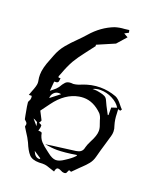

<svg xmlns="http://www.w3.org/2000/svg" viewBox="-165 -964 907 1112"><g transform="rotate(20 288.0 -408.5)"><path d="M134.3 -339.4 191.4 -383.8Q184.6 -385.7 178.2 -385.7Q159.7 -385.7 147 -372.3Q134.3 -358.9 134.3 -339.4ZM486.8 -362.8 490.7 -364.3V-410.6L523.4 -421.4Q506.8 -449.2 471.4 -467Q436 -484.9 398.4 -484.9Q371.6 -484.9 352.5 -474.6H363.3Q378.9 -474.6 393.1 -471.2L404.3 -468.8Q417.5 -466.3 429.7 -460.4Q441.9 -454.6 448.7 -438Q460.9 -410.2 475.6 -383.8Q481.4 -373.5 486.8 -362.8ZM293 -15.1Q314.5 -15.1 343.8 -35.6Q378.4 -57.6 394.5 -75.2L399.4 -80.6L397 -84Q323.2 -72.3 279.3 -72.3Q247.1 -72.3 204.1 -80.1Q247.1 -86.9 289.1 -91.8L370.6 -102.5Q385.3 -103.5 399.4 -107.9Q424.3 -115.2 429.2 -145Q433.1 -160.6 446.3 -186.5Q469.7 -230 469.7 -258.8Q469.7 -276.4 461.9 -295.9Q457.5 -307.1 454.1 -318.8Q448.7 -342.3 436.5 -356.4Q383.3 -409.2 322.8 -409.2Q308.6 -409.2 294.4 -406.7Q212.4 -392.1 151.4 -308.6L110.8 -253.4L137.2 -202.1L136.7 -201.2Q132.8 -189.9 127.4 -185.1Q145 -179.2 146 -173.3Q146 -160.2 141.6 -147.5L139.6 -140.6Q161.1 -140.6 162.6 -134.3Q168 -104 185.5 -85.2Q203.1 -66.4 225.6 -50.3L240.2 -39.1Q270 -15.1 292 -15.1ZM199.2 11.7 203.1 11.2 205.6 6.8 160.2 -23.4Q173.8 11.7 199.2 11.7ZM120.6 -161.1 115.7 -184.6Q110.8 -186.5 106 -189.9Q98.1 -195.3 89.8 -197.3ZM306.2 50.8 303.2 49.8Q291 46.4 279.3 42Q267.6 37.6 255.9 34.2Q244.1 30.8 228 30.8Q216.8 31.7 207 31.7Q163.6 31.7 144.3 10.3Q125 -11.2 106.9 -55.7Q93.8 -83 75.7 -109.4Q62 -129.9 59.1 -136.2L59.6 -140.1Q61.5 -147.5 61.5 -150.9Q61.5 -160.2 50.8 -168.5Q47.4 -171.4 44.4 -174.8Q43.9 -175.3 43.7 -176.3Q43.5 -177.2 39.1 -199.2Q26.9 -262.7 26.9 -274.4Q26.9 -279.3 31.7 -286.9Q36.6 -294.4 36.6 -304.2Q36.6 -310.1 34.7 -316.9L17.1 -316.4L25.9 -340.3Q42.5 -380.9 42.5 -397.9Q42.5 -406.7 40.5 -416Q37.6 -428.7 37.6 -448.7Q37.6 -489.3 64 -552.2L74.7 -580.1Q90.3 -621.1 116.7 -652.6Q143.1 -684.1 171.9 -711.9Q195.3 -734.9 216.8 -759.3Q274.4 -825.7 349.6 -854.5Q377.4 -863.3 407.2 -864.7L435.5 -868.2L439 -853L414.6 -839.8L440.4 -825.2L389.6 -767.6H388.7L283.2 -722.2L284.2 -713.9Q284.2 -712.4 282.7 -711.9Q263.7 -687.5 255.4 -676.3L235.8 -650.4Q210.4 -618.2 189 -582.5Q167.5 -543.5 152.3 -501L151.9 -500Q149.4 -492.7 146 -485.4Q142.6 -478 142.6 -474.1Q142.6 -469.2 148.9 -469.2Q153.3 -469.2 156.7 -470.2Q156.2 -464.8 155.8 -459.5Q155.3 -454.1 154.3 -449.7Q152.3 -441.4 142.6 -439.9Q138.2 -439 128.9 -439L123.5 -379.9L136.7 -390.6Q155.3 -404.3 166 -418.9Q179.2 -441.9 190.4 -453.4Q201.7 -464.8 223.1 -464.8Q227.1 -464.8 230.7 -464.4Q234.4 -463.9 236.8 -463.9Q259.8 -465.8 283.7 -476.6Q337.4 -498.5 392.6 -498.5Q442.4 -498.5 491.2 -480.5Q510.7 -472.7 533.7 -442.4Q542.5 -430.7 552.7 -420.9L545.9 -411.1Q538.6 -413.1 531.7 -415.5L533.2 -389.2Q533.7 -352.1 543.9 -318.8Q550.8 -301.3 550.8 -283.2Q550.8 -270 546.9 -256.3Q539.1 -228 530.8 -200.7Q517.6 -157.7 506.3 -113.8Q499.5 -86.9 483.9 -67.6Q468.3 -48.3 450.2 -31.7L438 -20L399.4 18.6L385.3 13.7L375 35.2Q368.2 38.6 363.3 38.6Q352.1 38.6 340.8 31.7Q330.1 26.4 322.3 26.4Q310.1 26.4 306.2 50.8Z"/></g></svg>

Font: Unutterable
Style: Regular
Weight: 400
Designer: GGBotNet
Foundry: f0n7.com
Version: 1.00